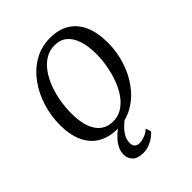

<svg xmlns="http://www.w3.org/2000/svg" viewBox="-212 -668 968 968"><g transform="rotate(-45 272.5 -184.0)"><path d="M315 -555.5Q376.5 -555.5 419 -529.2Q461.5 -503 483.2 -453Q505 -403 505 -332.5Q505 -268.5 485.8 -207.2Q466.5 -146 430.5 -97Q394.5 -48 344 -19Q293.5 10 231.5 10Q170 10 127.2 -15.8Q84.5 -41.5 62.2 -90.5Q40 -139.5 40 -208.5Q40 -274 59.2 -336Q78.5 -398 114.8 -447.5Q151 -497 201.8 -526.2Q252.5 -555.5 315 -555.5ZM304.5 -513Q268 -513 238.8 -494.8Q209.5 -476.5 187.5 -445.5Q165.5 -414.5 150.8 -375.2Q136 -336 129 -293.2Q122 -250.5 122 -210Q122 -151.5 136.2 -112Q150.5 -72.5 177.5 -52.2Q204.5 -32 243 -32Q278.5 -32 307.5 -50.2Q336.5 -68.5 358.2 -99.5Q380 -130.5 394.2 -169.5Q408.5 -208.5 416 -250.8Q423.5 -293 423.5 -333Q423.5 -387.5 410.8 -427.8Q398 -468 372 -490.5Q346 -513 304.5 -513ZM236.5 188Q198 187.5 179.8 169Q161.5 150.5 161.5 122Q161.5 102 170.5 82.8Q179.5 63.5 195.5 45.2Q211.5 27 232.8 11Q254 -5 278 -17.5L299.5 -32.5L312 -15.5Q288 2 268.2 20.5Q248.5 39 236.5 59.5Q224.5 80 224.5 103.5Q224.5 120.5 233.5 130Q242.5 139.5 260.5 139.5Q275 139.5 296.2 132Q317.5 124.5 333 109L342.5 138Q327 157 297.5 172.8Q268 188.5 236.5 188Z"/></g></svg>

Font: Merriweather 48pt Light
Style: Italic
Weight: 300
Italic angle: -7.8°
Version: Version 2.101